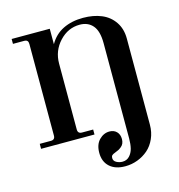

<svg xmlns="http://www.w3.org/2000/svg" viewBox="-135 -842 1120 1202"><g transform="rotate(-15 425.0 -241.0)"><path d="M293.9 -711.9V-611.8Q326.2 -668.9 382.3 -696.5Q438.5 -724.1 512.2 -724.1Q579.1 -724.1 630.9 -702.6Q682.6 -681.2 713.4 -636Q744.1 -590.8 744.1 -527.8V29.8Q744.1 79.1 725.8 120.1Q707.5 161.1 677.2 187.3Q647 213.4 608.6 227.8Q570.3 242.2 528.8 242.2Q464.4 242.2 428.2 209.2Q392.1 176.3 392.1 119.1Q392.1 65.4 421.1 35.6Q450.2 5.9 487.8 5.9Q516.6 5.9 534.2 23.9Q551.8 42 551.8 71.8Q551.8 87.4 546.6 99.4Q541.5 111.3 531.2 119.6Q521 127.9 511.7 132.8Q502.4 137.7 487.8 143.1Q474.1 147.9 468 153.8Q461.9 159.7 461.9 170.9Q461.9 190.4 480.2 200.2Q498.5 210 519 210Q546.9 210 564.7 190.9Q582.5 171.9 589.4 144.3Q596.2 116.7 596.2 81.1V-538.1Q596.2 -615.7 565.4 -651.9Q534.7 -688 481 -688Q404.8 -688 349.4 -628.4Q293.9 -568.8 293.9 -485.8V-59.1Q293.9 -32.2 320.8 -32.2H393.1V0H46.9V-32.2H119.1Q146 -32.2 146 -59.1V-652.8Q146 -667 139.6 -673.6Q133.3 -680.2 119.1 -680.2H46.9V-711.9Z"/></g></svg>

Font: Flanker Steampunk
Style: Bold
Weight: 700
Designer: Alexey Kryukov, Leonardo Di Lena
Foundry: Alexey Kryukov, Leonardo Di Lena
Version: 1.210